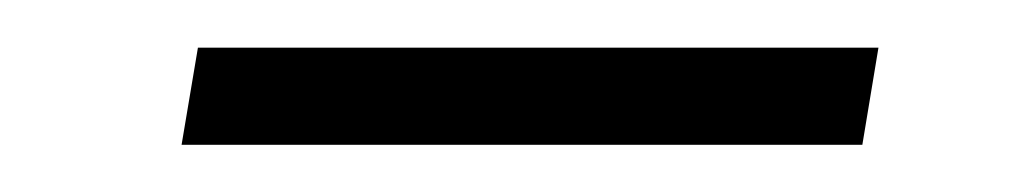

<svg xmlns="http://www.w3.org/2000/svg" viewBox="-20 -337 434 81"><path d="M350.6 -316.9 343.8 -275.9H56.6L63.5 -316.9Z"/></svg>

Font: Inter Display ExtraLight
Style: Italic
Weight: 200
Italic angle: -9.39999°
Designer: Rasmus Andersson
Foundry: rsms
Version: Version 4.000;git-a52131595